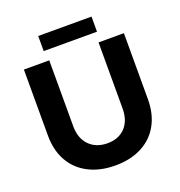

<svg xmlns="http://www.w3.org/2000/svg" viewBox="-151 -984 1055 1124"><g transform="rotate(-20 376.5 -422.5)"><path d="M379 -127Q448 -127 489 -170Q530 -213 530 -289V-700H688V-289Q688 -197 650.5 -129.5Q613 -62 543 -25.5Q473 11 378 11Q283 11 212 -25.5Q141 -62 103 -129.5Q65 -197 65 -289V-700H223V-289Q223 -214 265.5 -170.5Q308 -127 379 -127ZM211 -856H543V-762H211Z"/></g></svg>

Font: Gontserrat SemiBold
Style: Regular
Weight: 600
Designer: Julieta Ulanovsky
Foundry: Julieta Ulanovsky
Version: Version 6.001